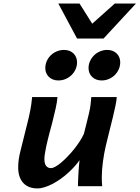

<svg xmlns="http://www.w3.org/2000/svg" viewBox="-20 -1030 772 1062"><path d="M411.1 0Q411.1 -9.8 411.9 -28.8Q412.6 -47.9 413.8 -69.3Q415 -90.8 416.5 -111.1Q418 -131.3 419.9 -144Q408.7 -127.4 392.6 -109.6Q376.5 -91.8 357.2 -74.2Q337.9 -56.6 316.2 -41Q294.4 -25.4 272.2 -13.7Q250 -2 228 5.1Q206.1 12.2 186 12.2Q162.6 12.2 143.1 4.9Q123.5 -2.4 109.6 -17.1Q95.7 -31.7 88.1 -53.5Q80.6 -75.2 80.6 -104.5Q80.6 -124 83.5 -146.7Q86.4 -169.4 93.3 -195.8L128.9 -338.4Q134.8 -361.3 139.2 -380.4Q143.6 -399.4 147 -417.2Q150.4 -435.1 153.1 -453.1Q155.8 -471.2 157.7 -493.2H297.9Q295.9 -465.8 288.1 -431.4Q280.3 -397 268.1 -347.7Q266.6 -341.8 262.7 -328.1Q258.8 -314.5 254.2 -296.4Q249.5 -278.3 244.4 -257.8Q239.3 -237.3 235.1 -217.3Q231 -197.3 228.3 -179.7Q225.6 -162.1 225.6 -150.4Q225.6 -124 235.4 -112.1Q245.1 -100.1 262.2 -100.1Q272 -100.1 286.9 -108.4Q301.8 -116.7 318.8 -131.1Q335.9 -145.5 354.2 -164.6Q372.6 -183.6 389.6 -204.8Q406.7 -226.1 420.9 -248Q435.1 -270 444.3 -290.5Q454.1 -330.1 460.7 -356.2Q467.3 -382.3 471.4 -399.9Q475.6 -417.5 477.5 -428.7Q479.5 -439.9 480.7 -449.5Q481.9 -459 482.7 -468.8Q483.4 -478.5 484.9 -493.2H626Q624.5 -474.1 618.7 -445.3Q612.8 -416.5 604.2 -381.3Q595.7 -346.2 585.4 -305.7Q575.2 -265.1 564.9 -222.2Q555.2 -180.2 549.1 -134Q543 -87.9 543 -48.8Q543 -34.7 543.5 -22.7Q543.9 -10.7 545.4 0ZM230.5 -653.3Q230.5 -673.3 238.5 -691.7Q246.6 -710 260.7 -723.9Q274.9 -737.8 293.9 -745.8Q313 -753.9 334.5 -753.9Q350.6 -753.9 363.8 -748.8Q377 -743.7 386.5 -734.4Q396 -725.1 401.1 -712.6Q406.2 -700.2 406.2 -685.5Q406.2 -665 398.2 -647Q390.1 -628.9 376 -615Q361.8 -601.1 343 -593Q324.2 -585 302.2 -585Q286.6 -585 273.4 -590.1Q260.3 -595.2 250.7 -604.2Q241.2 -613.3 235.8 -625.7Q230.5 -638.2 230.5 -653.3ZM469.7 -653.3Q469.7 -673.3 477.8 -691.4Q485.8 -709.5 499.8 -723.4Q513.7 -737.3 532.7 -745.6Q551.8 -753.9 573.2 -753.9Q589.4 -753.9 602.5 -748.8Q615.7 -743.7 625.2 -734.4Q634.8 -725.1 639.9 -712.6Q645 -700.2 645 -685.5Q645 -665.5 637 -647.2Q628.9 -628.9 615 -615Q601.1 -601.1 582 -593Q563 -585 541.5 -585Q525.9 -585 512.7 -590.1Q499.5 -595.2 490 -604.2Q480.5 -613.3 475.1 -625.7Q469.7 -638.2 469.7 -653.3ZM731.9 -1010.3 552.7 -816.9H406.2L302.7 -1010.3H419.9L490.2 -898.9L614.7 -1010.3Z"/></svg>

Font: Andika New Basic
Style: Bold Italic
Weight: 700
Italic angle: -14°
Designer: Victor Gaultney, Annie Olsen, Pablo Ugerman
Foundry: SIL International
Version: Version 5.500